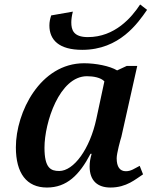

<svg xmlns="http://www.w3.org/2000/svg" viewBox="-20 -829 678 859"><path d="M348 -606C515 -606 597 -726 638 -785L607 -809C569 -751 494 -663 373 -663C308 -663 299 -696 299 -729C299 -740 301 -759 306 -777L209 -760C204 -744 201 -731 201 -715C201 -651 243 -606 348 -606ZM190 10C278 10 335 -45 385 -141H390C384 -120 381 -104 381 -84C381 -20 417 10 474 10C547 10 587 -28 620 -49L605 -87C581 -75 567 -63 543 -63C516 -63 502 -83 502 -121C502 -143 519 -205 523 -217L594 -534H547L504 -514C471 -534 408 -546 356 -546C160 -546 51 -327 51 -170C51 -54 99 10 190 10ZM245 -64C207 -64 179 -77 179 -168C179 -281 246 -488 369 -488C398 -488 431 -482 447 -465L411 -297C382 -162 310 -64 245 -64Z"/></svg>

Font: Noto Serif Semi
Style: Italic
Weight: 600
Italic angle: -12°
Designer: Monotype Design Team
Foundry: Monotype Imaging Inc.
Version: Version 1.901